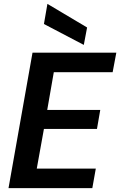

<svg xmlns="http://www.w3.org/2000/svg" viewBox="-20 -972 621 992"><path d="M24 0 148 -700H581L562 -599H258L224 -404H498L481 -306H207L170 -101H475L457 0ZM413 -740 207 -848 225 -952 430 -830Z"/></svg>

Font: DeepMind Sans
Style: Bold Italic
Weight: 700
Italic angle: -10°
Designer: Jonny Pinhorn / Modifications: Colophon Foundry
Foundry: Colophon Foundry
Version: Version 1.002; ttfautohint (v1.8.2)